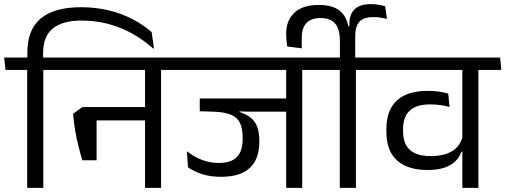

<svg xmlns="http://www.w3.org/2000/svg" viewBox="-41 -912 2453 932"><path d="M169.2 0V-593.4H90.9V0ZM280.3 -572.4 274.9 -632.6H-20.8L-14.3 -572.4ZM352.4 -877Q223.3 -877 157.5 -822.9Q91.8 -768.8 91.8 -657.6V-619.2H168.2V-654.4Q168.2 -735.9 215.7 -774Q263.3 -812.2 353.9 -812.2Q423.7 -812.2 485.5 -795.6Q547.3 -779.1 601.4 -748.8Q655.5 -718.4 702.7 -676.3L706.2 -677.7L695.2 -756.2Q655.7 -790.9 603.7 -818.3Q551.7 -845.7 488.5 -861.3Q425.2 -877 352.4 -877Z M740.8 -593.4H663V0H740.8ZM611.6 -572.4H852.4L846.9 -632.6H606.2ZM801.8 -572.4 796.4 -632.6H240.8L246.1 -572.4ZM694.3 -392.2H397.2V-327.5H694.3ZM358.4 -134.2H427.8V-392.2H358.5L313.7 -360Q317.7 -315.7 323.9 -278.8Q330.2 -241.9 338.7 -207Q347.3 -172.1 358.4 -134.2Z M1426 -593.4H1348.2V0H1426ZM1296.5 -572.4H1537.2L1531.7 -632.6H1291ZM1487 -572.4 1481.6 -632.6H812.8L818.2 -572.4ZM1374.7 -434H928.7V-372L1074.5 -372.3L1183.3 -369.8H1374.7ZM1121.6 -393.4H928.7V-372L997.8 -369.8Q1049.9 -367.9 1080.4 -354.9Q1110.9 -342 1123.9 -315.3Q1136.8 -288.6 1136.8 -244.4V-237.1Q1136.8 -178.6 1108.8 -149.8Q1080.8 -121 1021.1 -121Q978 -121 939.3 -135.9Q900.6 -150.8 866.3 -177.7L871.4 -100Q901 -79.3 940.4 -66.6Q979.7 -53.8 1031.8 -53.8Q1126 -53.8 1171.9 -97.1Q1217.7 -140.3 1217.7 -223.2V-229.2Q1217.7 -287.9 1194.9 -320.3Q1172 -352.7 1121.6 -368.3Z M1686.7 0V-593.4H1608.4V0ZM1797.8 -572.4 1792.4 -632.6H1496.7L1503.2 -572.4ZM1683.3 -733.7Q1683.3 -785.7 1704.4 -807.4Q1725.5 -829.1 1771.3 -829.1Q1786.7 -829.1 1802.9 -827Q1819.2 -825 1837.6 -820.1Q1836.7 -823.1 1835.6 -831.7Q1834.5 -840.3 1833 -850.7Q1831.4 -861.1 1830.2 -869.7Q1828.9 -878.2 1828.9 -881.2Q1812.9 -886.6 1795.3 -889.3Q1777.7 -892 1758.9 -892Q1705.6 -892 1680.5 -867.2Q1655.4 -842.3 1654.9 -798.3Q1654.8 -795.2 1654.8 -792.3Q1654.9 -789.3 1654.9 -784.4Q1654 -784.3 1650.6 -784.1Q1647.2 -783.9 1645.7 -783.9Q1645.7 -782.6 1646.3 -766.8Q1647 -750.9 1647.8 -727.9Q1648.7 -705 1649.6 -681.6Q1650.5 -658.2 1651.2 -641.9Q1651.9 -625.6 1651.9 -623.6Q1651.9 -623.6 1656.8 -623.6Q1661.7 -623.6 1667.8 -623.6Q1673.9 -623.6 1678.6 -623.6Q1683.2 -623.6 1683.3 -623.6Q1683.3 -629.1 1683.3 -645.3Q1683.3 -661.4 1683.3 -680.2Q1683.3 -699 1683.3 -714.2Q1683.3 -729.3 1683.3 -733.7ZM1506.7 -888Q1428.6 -888 1388.3 -850.6Q1348.1 -813.2 1348.1 -748.3Q1348.1 -733.9 1349.2 -719Q1350.4 -704.1 1353.1 -686.3L1423.7 -677.5Q1423.7 -681.3 1423.7 -691.9Q1423.7 -702.5 1423.7 -712.9Q1423.7 -723.3 1423.7 -726.9Q1423.7 -776.8 1446.9 -800.6Q1470.2 -824.4 1515.3 -824.4Q1561.2 -824.4 1585.1 -798.7Q1608.9 -773 1608.9 -711.2V-623.6H1672.5V-711.3L1651.4 -773.4Q1644 -830.9 1608.7 -859.4Q1573.5 -888 1506.7 -888Z M2281.1 -593.4H2203.3V0H2281.1ZM2151.6 -572.4H2392.3L2386.8 -632.6H2146.1ZM1764.8 -572.4H2341.8L2335.9 -632.6H1759.3ZM1834.6 -273.5Q1834.6 -178.8 1886.9 -132.8Q1939.3 -86.8 2033.4 -86.8Q2081.6 -86.8 2114.8 -97.7Q2148.1 -108.6 2168.7 -128.6Q2189.3 -148.7 2199.1 -176.2H2208.4L2204.3 -249.5Q2192.7 -201.8 2153.3 -178.1Q2114 -154.4 2049.1 -154.4Q1982.5 -154.4 1949 -184Q1915.5 -213.5 1915.5 -276.4V-284.1Q1915.5 -345.1 1947.9 -375.1Q1980.4 -405.2 2046.2 -405.2Q2072.8 -405.2 2096.2 -402.1Q2119.6 -399.1 2140.9 -392.7L2134.8 -457.5Q2113.8 -463.9 2088.7 -467.4Q2063.5 -470.9 2035.6 -470.9Q1936.2 -470.9 1885.4 -424.2Q1834.6 -377.6 1834.6 -285.6Z"/></svg>

Font: Anek Devanagari Medium
Style: Regular
Weight: 500
Designer: Kailash Malviya (Devanagari) & Yesha Goshar (Latin)
Foundry: Ek Type
Version: Version 1.003